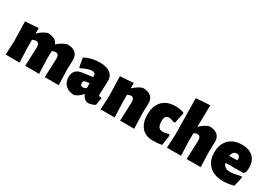

<svg xmlns="http://www.w3.org/2000/svg" viewBox="13 -1499 3243 2307"><g transform="rotate(30 1634.5 -345.0)"><path d="M225 -474V-404H232Q284 -456 349 -478Q462 -478 491 -404H496Q548 -455 622 -478Q696 -478 735 -444Q774 -410 773 -346L769 -210L776 0H583L593 -265Q593 -326 546 -326Q524 -326 499 -313L496 -210L504 0H311L321 -265Q321 -326 273 -326Q250 -326 225 -312V-210L233 0H40L49 -190L42 -461Z M1072 -484Q1164 -484 1214 -446.5Q1264 -409 1264 -339Q1264 -322 1260 -241Q1256 -160 1256 -148Q1256 -127 1270 -127Q1276 -127 1287 -130L1299 -120L1282 -20Q1245 6 1189 10Q1128 5 1103 -61H1096Q1052 -10 996 11Q920 10 874.5 -31.5Q829 -73 829 -145Q829 -256 944 -272L1086 -291V-303Q1086 -329 1075.5 -340Q1065 -351 1039 -351Q983 -351 894 -303L882 -311L861 -434Q958 -484 1072 -484ZM1086 -206 1029 -198Q1002 -194 1002 -162Q1002 -122 1039 -122Q1063 -122 1086 -138Z M1544 -474V-404H1551Q1603 -456 1668 -478Q1743 -478 1782.5 -444Q1822 -410 1820 -346L1816 -210L1823 0H1628L1638 -264Q1638 -325 1591 -325Q1568 -325 1544 -311V-210L1552 0H1357L1366 -190L1359 -461Z M2121 -484Q2189 -484 2243 -460L2212 -312L2198 -305Q2146 -326 2122 -326Q2061 -326 2061 -249Q2061 -192 2078.5 -166Q2096 -140 2134 -140Q2165 -140 2219 -155L2232 -144L2212 -1Q2160 12 2087 12Q1986 12 1930.5 -50.5Q1875 -113 1875 -228Q1875 -350 1939.5 -417Q2004 -484 2121 -484Z M2591 -478Q2666 -478 2705.5 -444Q2745 -410 2743 -346L2739 -210L2746 0H2551L2561 -264Q2561 -325 2514 -325Q2491 -325 2467 -311L2465 -210L2473 0H2278L2287 -190L2280 -689L2474 -702L2469 -404H2474Q2527 -456 2591 -478Z M3061 12Q2937 12 2867.5 -54Q2798 -120 2798 -236Q2798 -351 2864 -417Q2930 -483 3045 -483Q3161 -483 3215.5 -412.5Q3270 -342 3247 -221L3226 -196L2978 -194Q2995 -126 3081 -126Q3128 -126 3224 -151L3238 -141L3208 -9Q3128 12 3061 12ZM3039 -359Q2986 -359 2976 -288L3086 -292L3088 -306Q3088 -359 3039 -359Z"/></g></svg>

Font: Alegreya Sans Black
Style: Regular
Weight: 900
Designer: Juan Pablo del Peral
Foundry: Huerta Tipografica
Version: Version 2.007